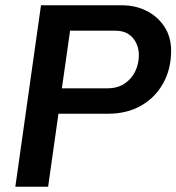

<svg xmlns="http://www.w3.org/2000/svg" viewBox="-20 -706 667 726"><path d="M38 0 135 -686H441Q493 -686 535 -664.5Q577 -643 602 -604.5Q627 -566 627 -514Q627 -445 597 -391Q567 -337 513.5 -306.5Q460 -276 389 -276H201L162 0ZM214 -372H385Q424 -372 450.5 -389.5Q477 -407 491 -435.5Q505 -464 505 -497Q505 -536 482 -563Q459 -590 415 -590H245Z"/></svg>

Font: Chivo Medium
Style: Italic
Weight: 500
Italic angle: -8.05°
Designer: Hector Gatti
Foundry: Omnibus-Type
Version: Version 2.002